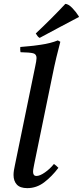

<svg xmlns="http://www.w3.org/2000/svg" viewBox="-20 -961 428 993"><path d="M259 -113Q272 -104 282 -93Q248 -48 208.5 -18Q169 12 121 12Q84 12 67 -6.5Q50 -25 50 -56Q50 -67 52 -80Q54 -93 57 -106L162 -617Q165 -631 167 -642.5Q169 -654 169 -661Q169 -681 151.5 -685.5Q134 -690 86 -691Q85 -698 84.5 -704.5Q84 -711 85 -718Q139 -722 190.5 -729.5Q242 -737 279 -752L292 -745Q282 -708 271.5 -664Q261 -620 250 -565L157 -112Q156 -105 153.5 -93.5Q151 -82 151 -72Q151 -63 155 -57Q159 -51 169 -51Q186 -51 212 -69Q238 -87 259 -113ZM388 -876V-873Q343 -850 290.5 -821.5Q238 -793 185 -765Q178 -769 174 -774.5Q170 -780 165 -788Q245 -863 318 -941Q334 -940 353.5 -920Q373 -900 388 -876Z"/></svg>

Font: Tiro Kannada
Style: Italic
Weight: 400
Italic angle: -11°
Designer: Kannada: John Hudson & Fiona Ross, assisted by Kaja Sojewska. Latin: John Hudson with Paul Hanslow, assisted by Kaja Soj
Foundry: Tiro Typeworks Ltd.
Version: Version 1.52